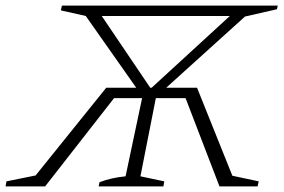

<svg xmlns="http://www.w3.org/2000/svg" viewBox="-42 -665 1015 685"><path d="M310 0 313 -15Q355 -31 406 -36L465 -315H365L119 0H-22L-19 -18L85 -39L337 -352H444L264 -608L175 -628L179 -645H949L946 -632L832 -606L551 -352H661L787 -38L881 -18L877 0H741L620 -315H514L459 -36L544 -18L541 0ZM321 -608 494 -352H499L778 -608Z"/></svg>

Font: Piazzolla SC ExtraLight
Style: Italic
Weight: 200
Italic angle: -11.3°
Designer: Juan Pablo del Peral
Foundry: Huerta Tipografica
Version: Version 1.330